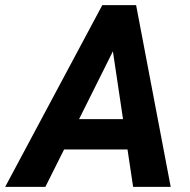

<svg xmlns="http://www.w3.org/2000/svg" viewBox="-71 -731 744 751"><path d="M-50.8 0 329.1 -710.9H461.4L596.7 0H449.7L427.7 -146.5H179.7L106.4 0ZM238.3 -265.1H410.2L370.6 -530.3Z"/></svg>

Font: Mardoto
Style: Bold Italic
Weight: 700
Italic angle: -12°
Designer: Christian Robertson, Vahan Hovhannisyan
Foundry: Google
Version: Version 1.000